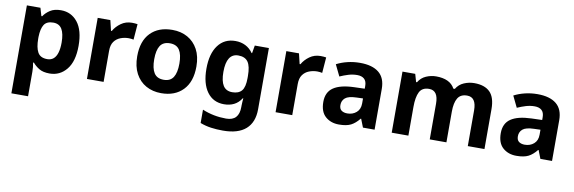

<svg xmlns="http://www.w3.org/2000/svg" viewBox="-55 -1003 5053 1690"><g transform="rotate(10 2471.5 -158.5)"><path d="M382 -556Q474 -556 531 -484.5Q588 -413 588 -274Q588 -135 529 -62.5Q470 10 378 10Q319 10 284 -11.5Q249 -33 227 -60H219Q223 -41 225 -20.5Q227 0 227 20V240H78V-546H199L220 -475H227Q249 -508 286 -532Q323 -556 382 -556ZM334 -437Q276 -437 252.5 -401Q229 -365 227 -291V-275Q227 -196 250.5 -153.5Q274 -111 336 -111Q370 -111 392 -130Q414 -149 425 -186Q436 -223 436 -276Q436 -356 411.5 -396.5Q387 -437 334 -437Z M1016 -556Q1027 -556 1042 -555Q1057 -554 1066 -552L1055 -412Q1048 -414 1034.5 -415.5Q1021 -417 1011 -417Q973 -417 938 -403.5Q903 -390 881.5 -360Q860 -330 860 -278V0H711V-546H824L846 -454H853Q877 -496 919 -526Q961 -556 1016 -556Z M1641 -274Q1641 -138 1569.5 -64Q1498 10 1375 10Q1299 10 1239.5 -23Q1180 -56 1146 -119.5Q1112 -183 1112 -274Q1112 -410 1183 -483Q1254 -556 1378 -556Q1455 -556 1514 -523Q1573 -490 1607 -427.5Q1641 -365 1641 -274ZM1264 -274Q1264 -193 1290.5 -151.5Q1317 -110 1377 -110Q1436 -110 1462.5 -151.5Q1489 -193 1489 -274Q1489 -355 1462.5 -395.5Q1436 -436 1377 -436Q1317 -436 1290.5 -395.5Q1264 -355 1264 -274Z M1941 -556Q1991 -556 2031 -536Q2071 -516 2099 -476H2103L2115 -546H2241V1Q2241 118 2172 179Q2103 240 1968 240Q1910 240 1860.5 233Q1811 226 1764 208V89Q1865 131 1977 131Q2035 131 2063.5 100Q2092 69 2092 7V-4Q2092 -21 2093.5 -39Q2095 -57 2096 -71H2092Q2064 -28 2025 -9Q1986 10 1937 10Q1840 10 1785.5 -64.5Q1731 -139 1731 -272Q1731 -406 1787 -481Q1843 -556 1941 -556ZM1988 -435Q1936 -435 1909.5 -394Q1883 -353 1883 -270Q1883 -188 1909 -147.5Q1935 -107 1990 -107Q2047 -107 2074.5 -139.5Q2102 -172 2102 -253V-271Q2102 -359 2075 -397Q2048 -435 1988 -435Z M2702 -556Q2713 -556 2728 -555Q2743 -554 2752 -552L2741 -412Q2734 -414 2720.5 -415.5Q2707 -417 2697 -417Q2659 -417 2624 -403.5Q2589 -390 2567.5 -360Q2546 -330 2546 -278V0H2397V-546H2510L2532 -454H2539Q2563 -496 2605 -526Q2647 -556 2702 -556Z M3055 -557Q3165 -557 3223.5 -509.5Q3282 -462 3282 -364V0H3178L3149 -74H3145Q3110 -30 3071 -10Q3032 10 2964 10Q2891 10 2843 -32.5Q2795 -75 2795 -163Q2795 -250 2856 -291.5Q2917 -333 3039 -337L3134 -340V-364Q3134 -407 3111.5 -427Q3089 -447 3049 -447Q3009 -447 2971 -435.5Q2933 -424 2895 -407L2846 -508Q2890 -531 2943.5 -544Q2997 -557 3055 -557ZM3076 -251Q3004 -249 2976 -225Q2948 -201 2948 -162Q2948 -128 2968 -113.5Q2988 -99 3020 -99Q3068 -99 3101 -127.5Q3134 -156 3134 -208V-253Z M4076 -556Q4169 -556 4216.5 -508.5Q4264 -461 4264 -356V0H4115V-319Q4115 -437 4033 -437Q3974 -437 3949 -395Q3924 -353 3924 -274V0H3775V-319Q3775 -437 3693 -437Q3631 -437 3607.5 -390.5Q3584 -344 3584 -257V0H3435V-546H3549L3569 -476H3577Q3602 -518 3645.5 -537Q3689 -556 3736 -556Q3796 -556 3838 -536.5Q3880 -517 3902 -476H3915Q3940 -518 3984.5 -537Q4029 -556 4076 -556Z M4641 -557Q4751 -557 4809.5 -509.5Q4868 -462 4868 -364V0H4764L4735 -74H4731Q4696 -30 4657 -10Q4618 10 4550 10Q4477 10 4429 -32.5Q4381 -75 4381 -163Q4381 -250 4442 -291.5Q4503 -333 4625 -337L4720 -340V-364Q4720 -407 4697.5 -427Q4675 -447 4635 -447Q4595 -447 4557 -435.5Q4519 -424 4481 -407L4432 -508Q4476 -531 4529.5 -544Q4583 -557 4641 -557ZM4662 -251Q4590 -249 4562 -225Q4534 -201 4534 -162Q4534 -128 4554 -113.5Q4574 -99 4606 -99Q4654 -99 4687 -127.5Q4720 -156 4720 -208V-253Z"/></g></svg>

Font: Noto Sans Adlam Unjoined
Style: Regular
Weight: 400
Designer: Mark Jamra, Neil Patel
Foundry: JamraPatel LLC
Version: Version 3.001